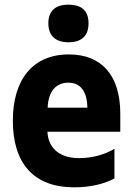

<svg xmlns="http://www.w3.org/2000/svg" viewBox="-20 -792 570 822"><path d="M273 -611C332 -611 359 -641 359 -692C359 -745 331 -772 273 -772C217 -772 187 -745 187 -692C187 -639 218 -611 273 -611ZM297 10C371 10 429 -6 470 -28V-155C431 -132 380 -115 318 -115C242 -115 187 -152 183 -228H495V-305C495 -474 411 -559 275 -559C119 -559 35 -450 35 -275C35 -91 126 10 297 10ZM354 -331H184C187 -402 220 -438 273 -438C322 -438 353 -404 354 -331Z"/></svg>

Font: Noto Sans Mono Condensed ExtraBold
Style: Regular
Weight: 800
Width: 3
Designer: Monotype Design Team
Foundry: Monotype Imaging Inc.
Version: Version 2.014